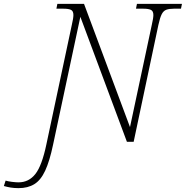

<svg xmlns="http://www.w3.org/2000/svg" viewBox="-170 -734 962 994"><path d="M-74 240Q-96 240 -114.5 237Q-133 234 -150 229L-141 201Q-128 205 -108 207.5Q-88 210 -74 210Q-21 210 13 167Q47 124 70 14L202 -606Q210 -640 210 -656Q210 -677 197.5 -683Q185 -689 158 -689H122L127 -714H265L503 -76L616 -606Q624 -640 624 -656Q624 -677 611 -683Q598 -689 572 -689H534L539 -714H772L767 -689H730Q706 -689 691 -683.5Q676 -678 667 -660Q658 -642 650 -605L522 0H487L246 -647L105 14Q87 100 64 149.5Q41 199 7.5 219.5Q-26 240 -74 240Z"/></svg>

Font: Noto Serif ExtraLight
Style: Italic
Weight: 200
Italic angle: -12°
Designer: Monotype Design Team
Foundry: Monotype Imaging Inc.
Version: Version 2.014; ttfautohint (v1.8.4.7-5d5b)